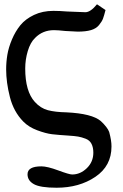

<svg xmlns="http://www.w3.org/2000/svg" viewBox="-20 -692 574 899"><path d="M8.8 -367.2Q8.8 -401.4 14.4 -435.3Q20 -469.2 35.9 -507.1Q51.8 -544.9 75.4 -574Q99.1 -603 139.2 -622.1Q179.2 -641.1 230 -641.1Q259.8 -641.1 293.9 -638.2Q375 -635.3 379.9 -634.8Q403.8 -634.8 434.1 -671.9L474.1 -645Q467.3 -618.2 462.2 -604.5Q457 -590.8 443.6 -574.5Q430.2 -558.1 406 -551Q381.8 -543.9 344.2 -543.9Q343.3 -543.9 286.1 -546.9Q250 -550.8 232.9 -550.8Q179.7 -550.8 144 -514.2Q122.1 -493.2 110.1 -453.1Q98.1 -413.1 98.1 -371.1Q98.1 -264.2 143.1 -214.8Q169.9 -185.1 204.3 -176Q238.8 -167 291 -166Q411.1 -160.2 452.1 -125Q482.9 -96.2 491.2 -74.2Q502.4 -33.2 502 -5.9Q502 85 426.5 136Q351.1 187 245.1 187Q168.9 187 138.9 170.4Q108.9 153.8 108.9 124Q108.9 86.9 173.8 86.9Q201.7 86.9 252.9 106Q304.2 125 317.9 125Q356 125 386.5 95.5Q417 65.9 417 22.9Q417 -2 408.4 -18.6Q399.9 -35.2 380.9 -42.5Q361.8 -49.8 345.9 -52.5Q330.1 -55.2 300.8 -57.1Q252.9 -60.1 223.9 -63.5Q194.8 -66.9 154.3 -82Q113.8 -97.2 88.9 -123Q43.9 -168.9 26.4 -237.5Q8.8 -306.2 8.8 -367.2Z"/></svg>

Font: Linux Libertine
Style: Semibold
Weight: 600
Designer: Philipp H. Poll
Foundry: Philipp H. Poll
Version: Version 5.1.2 ; ttfautohint (v0.9)